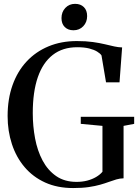

<svg xmlns="http://www.w3.org/2000/svg" viewBox="-20 -965 724 996"><path d="M359.5 10.5Q277.5 10.5 214.2 -18.2Q151 -47 107.5 -98.2Q64 -149.5 41.8 -217.5Q19.5 -285.5 19.5 -363Q19.5 -451.5 45 -523.2Q70.5 -595 118 -646Q165.5 -697 231.5 -724.5Q297.5 -752 378.5 -752Q426 -752 461.5 -747Q497 -742 524 -735.5Q551 -729 572.5 -724.2Q594 -719.5 613.5 -719L600 -538H530L506.5 -677.5Q500 -687.5 484.2 -697.2Q468.5 -707 443 -713.5Q417.5 -720 380.5 -720Q305 -720 253.8 -680.2Q202.5 -640.5 176.2 -564.5Q150 -488.5 150 -378Q150 -310.5 162 -246.8Q174 -183 201 -132.2Q228 -81.5 271.5 -51.5Q315 -21.5 377 -21.5Q407 -21.5 432.8 -28.2Q458.5 -35 478.8 -47Q499 -59 511.5 -74V-312L399 -322.5V-359H676V-322.5L621 -312V-40Q601.5 -39.5 583.5 -34.2Q565.5 -29 545.2 -21.5Q525 -14 499.5 -6.8Q474 0.5 440 5.5Q406 10.5 359.5 10.5ZM360.5 -808Q333 -808 316 -824.8Q299 -841.5 299 -871Q299 -903 319 -924Q339 -945 369 -945H370Q398 -945 415 -928.2Q432 -911.5 432 -881.5Q432 -850 412 -829Q392 -808 361.5 -808Z"/></svg>

Font: Merriweather 120pt Medium
Style: Regular
Weight: 500
Version: Version 2.100